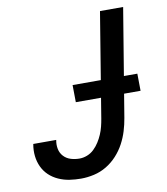

<svg xmlns="http://www.w3.org/2000/svg" viewBox="-83 -805 766 882"><g transform="rotate(-10 300.0 -363.5)"><path d="M224 8Q197 8 170.5 4Q144 0 119.5 -11Q95 -22 76.5 -39.5Q58 -57 47 -80.5Q36 -104 33 -131Q30 -158 35 -186V-187H142V-186Q138 -165 142 -145Q146 -125 159.5 -110.5Q173 -96 192.5 -90Q212 -84 233 -84Q251 -84 269 -91Q287 -98 301 -111.5Q315 -125 325.5 -141.5Q336 -158 343.5 -175.5Q351 -193 355.5 -211Q360 -229 363 -247L443 -735H551L468 -232Q463 -202 454 -172.5Q445 -143 430 -115Q415 -87 393 -63Q371 -39 343.5 -22.5Q316 -6 285 1Q254 8 224 8ZM261 -342 260 -422H562L563 -342Z"/></g></svg>

Font: Iosevka Aile Semibold
Style: Italic
Weight: 600
Italic angle: -9°
Designer: Belleve Invis
Foundry: Belleve Invis
Version: Version 31.1.0; ttfautohint (v1.8.4)